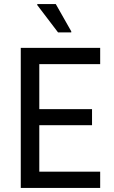

<svg xmlns="http://www.w3.org/2000/svg" viewBox="-20 -923 559 943"><path d="M82 0V-688H472V-608H173V-387H432V-308H173V-80H472V0ZM265 -764 163 -898V-903H254L330 -769V-764Z"/></svg>

Font: Saira Semi Condensed
Style: Regular
Weight: 400
Width: 4
Designer: Hector Gatti with collaboration of the Omnibus-Type team
Foundry: Omnibus-Type
Version: Version 1.001; ttfautohint (v1.8)